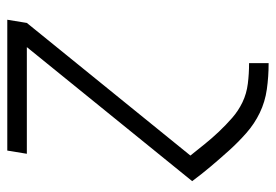

<svg xmlns="http://www.w3.org/2000/svg" viewBox="-138 -422 775 540"><g transform="rotate(-90 250.0 -152.5)"><path d="M341 215Q304 215 268.5 210Q233 205 202 190Q171 175 145 152Q119 129 96.5 104Q74 79 52 53Q30 27 10 0L387 -465H87L96 -520H464L455 -465L82 -5Q98 15 114.5 35.5Q131 56 149.5 75.5Q168 95 188 112.5Q208 130 232 141.5Q256 153 284 156.5Q312 160 341 160H342V215Z"/></g></svg>

Font: Iosevka Light Oblique
Style: Regular
Weight: 300
Italic angle: -9°
Monospace: yes
Designer: Belleve Invis
Foundry: Belleve Invis
Version: Version 32.5.0; ttfautohint (v1.8.4)